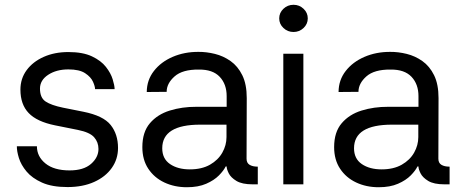

<svg xmlns="http://www.w3.org/2000/svg" viewBox="-20 -770 1928 802"><path d="M458.8 -397.7H377.1Q377.1 -409.1 368.4 -428.6Q359.7 -448.2 335.8 -464.1Q311.8 -480.1 265.6 -480.1Q215.6 -480.1 181.3 -457.6Q147 -435 147 -399.9Q147 -361.5 170.6 -345.9Q194.2 -330.3 242.9 -320.3L328.1 -303.3Q411.6 -286.6 442.3 -247.9Q473 -209.2 473 -152Q473 -105.1 446.7 -68.2Q420.5 -31.2 373 -9.9Q325.6 11.4 262.1 11.4Q197.1 11.4 155.5 -7.3Q114 -25.9 90.9 -53.6Q67.8 -81.3 58.9 -110.1Q50.1 -138.8 50.4 -159.1H134.2Q134.2 -116.1 169.9 -87.2Q205.6 -58.2 270.6 -58.2Q329.2 -58.2 360.3 -85.4Q391.3 -112.6 391.3 -147.7Q391.3 -176.1 373.2 -196.7Q355.1 -217.3 305.4 -227.3L210.2 -246.4Q134.2 -261.7 99.8 -297.8Q65.3 -333.8 65.3 -395.6Q65.3 -441.8 91.4 -477.1Q117.5 -512.4 162.8 -532.5Q208.1 -552.6 265.6 -552.6Q326 -552.6 364 -534.6Q402 -516.7 422.4 -490.6Q442.8 -464.5 450.6 -438.9Q458.5 -413.4 458.8 -397.7Z M760.7 12.1Q708.8 12.1 666.5 -7.8Q624.3 -27.7 599.4 -65.2Q574.6 -102.6 574.6 -155.5Q574.6 -218.4 606.2 -255.3Q637.8 -292.3 689.3 -308.2Q740.8 -324.2 800.4 -323.9H926.8V-368.6Q926.8 -418.3 897.7 -449.2Q868.6 -480.1 810.4 -479.4Q742.2 -480.1 709.2 -450.8Q676.1 -421.5 676.1 -386.4L593 -385.7Q593.4 -435.7 622.9 -473.5Q652.3 -511.4 701.3 -532.5Q750.4 -553.6 808.9 -553.3Q842.3 -553.6 877.7 -544.9Q913 -536.2 943.2 -514.9Q973.4 -493.6 992 -456Q1010.7 -418.3 1010.7 -360.1L1009.9 -107.2Q1009.9 -89.1 1022.7 -81.5Q1035.5 -73.9 1056.1 -73.9H1056.8V0H1035.5Q991.1 0 967.7 -14.2Q944.2 -28.4 935.5 -46Q926.8 -63.6 926.8 -73.9V-74.6H922.6Q914.4 -57.5 894.5 -37.3Q874.6 -17 841.4 -2.5Q808.2 12.1 760.7 12.1ZM772.7 -62.5Q822.8 -62.5 857.1 -82Q891.3 -101.6 908.7 -132.5Q926.1 -163.4 926.1 -197.4V-249.3H816.1Q657.7 -249.3 657.7 -150.6Q657.7 -106.9 690.2 -84.7Q722.7 -62.5 772.7 -62.5Z M1163.4 0V-545.5H1247.2V0ZM1206 -636.4Q1181.5 -636.4 1163.9 -653.1Q1146.3 -669.7 1146.3 -693.2Q1146.3 -716.6 1163.9 -733.3Q1181.5 -750 1206 -750Q1230.5 -750 1248 -733.3Q1265.6 -716.6 1265.6 -693.2Q1265.6 -669.7 1248 -653.1Q1230.5 -636.4 1206 -636.4Z M1561.8 12.1Q1509.9 12.1 1467.7 -7.8Q1425.4 -27.7 1400.6 -65.2Q1375.7 -102.6 1375.7 -155.5Q1375.7 -218.4 1407.3 -255.3Q1438.9 -292.3 1490.4 -308.2Q1541.9 -324.2 1601.6 -323.9H1728V-368.6Q1728 -418.3 1698.9 -449.2Q1669.7 -480.1 1611.5 -479.4Q1543.3 -480.1 1510.3 -450.8Q1477.3 -421.5 1477.3 -386.4L1394.2 -385.7Q1394.5 -435.7 1424 -473.5Q1453.5 -511.4 1502.5 -532.5Q1551.5 -553.6 1610.1 -553.3Q1643.5 -553.6 1678.8 -544.9Q1714.1 -536.2 1744.3 -514.9Q1774.5 -493.6 1793.1 -456Q1811.8 -418.3 1811.8 -360.1L1811.1 -107.2Q1811.1 -89.1 1823.9 -81.5Q1836.6 -73.9 1857.2 -73.9H1858V0H1836.6Q1792.3 0 1768.8 -14.2Q1745.4 -28.4 1736.7 -46Q1728 -63.6 1728 -73.9V-74.6H1723.7Q1715.6 -57.5 1695.7 -37.3Q1675.8 -17 1642.6 -2.5Q1609.4 12.1 1561.8 12.1ZM1573.9 -62.5Q1623.9 -62.5 1658.2 -82Q1692.5 -101.6 1709.9 -132.5Q1727.3 -163.4 1727.3 -197.4V-249.3H1617.2Q1458.8 -249.3 1458.8 -150.6Q1458.8 -106.9 1491.3 -84.7Q1523.8 -62.5 1573.9 -62.5Z"/></svg>

Font: Inter Zeller
Style: Regular
Weight: 400
Designer: Rasmus Andersson; Joe Bland
Foundry: zeller
Version: Version 3.015;git-dec3a8cb1